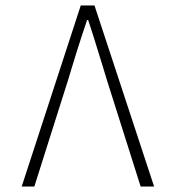

<svg xmlns="http://www.w3.org/2000/svg" viewBox="-20 -679 640 699"><path d="M59 0 274 -659H324L541 0H492L370 -385Q361 -415 352.5 -442.5Q344 -470 336 -496Q328 -522 319.5 -549Q311 -576 301 -606H297Q287 -576 278 -549Q269 -522 261 -496Q253 -470 244.5 -442.5Q236 -415 227 -385L105 0Z"/></svg>

Font: Source Code Pro Light
Style: Regular
Weight: 300
Monospace: yes
Designer: Paul D. Hunt, Teo Tuominen
Foundry: Adobe Systems Incorporated
Version: Version 2.030;PS 1.000;hotconv 16.6.51;makeotf.lib2.5.65220